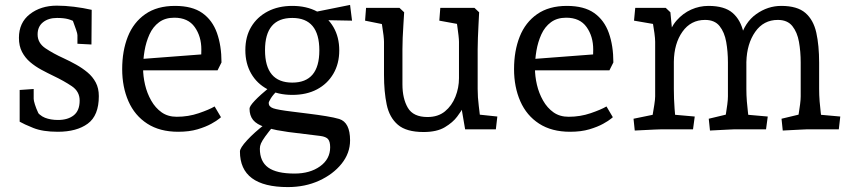

<svg xmlns="http://www.w3.org/2000/svg" viewBox="-20 -526 3461 781"><path d="M215 10Q154 10 115.5 -5.5Q77 -21 60 -31V-160L117 -164V-124Q117 -117 122 -101Q127 -85 135 -68Q143 -51 151 -39L122 -82Q140 -56 163 -47Q186 -38 216 -38Q256 -38 280 -57Q304 -76 304 -117Q304 -154 272 -175.5Q240 -197 198 -217Q173 -229 148 -242.5Q123 -256 102.5 -273.5Q82 -291 69.5 -315Q57 -339 57 -372Q57 -434 101.5 -468.5Q146 -503 211 -503Q244 -503 281 -498.5Q318 -494 353 -486L352 -345L295 -348V-383Q295 -389 289.5 -405Q284 -421 277.5 -438.5Q271 -456 267 -466L301 -429Q276 -443 258 -448Q240 -453 212 -453Q177 -453 155 -435.5Q133 -418 133 -386Q133 -351 165 -329.5Q197 -308 239 -289Q265 -277 290 -263Q315 -249 336 -231.5Q357 -214 369.5 -190.5Q382 -167 382 -135Q382 -56 337 -23Q292 10 215 10Z M705 10Q630 10 579 -23Q528 -56 502.5 -114Q477 -172 477 -245Q477 -319 500 -377Q523 -435 571 -468.5Q619 -502 692 -502Q762 -502 803 -473Q844 -444 862.5 -392Q881 -340 881 -272L865 -240H541V-285L830 -307L798 -272Q798 -285 798.5 -297.5Q799 -310 799 -325Q799 -378 772 -416Q745 -454 689 -454Q652 -454 627 -435.5Q602 -417 588 -386Q574 -355 568 -319.5Q562 -284 562 -249Q562 -216 570 -181.5Q578 -147 595 -117Q612 -87 637.5 -69Q663 -51 699 -51Q746 -51 788.5 -65.5Q831 -80 853 -93L879 -49Q882 -52 872 -43.5Q862 -35 839.5 -22.5Q817 -10 783.5 0Q750 10 705 10Z M1151 235Q956 235 956 90Q956 76 985 44.5Q1014 13 1058 -21L1095 -17Q1071 12 1058.5 29.5Q1046 47 1041.5 57.5Q1037 68 1037 79Q1037 131 1071 155.5Q1105 180 1178 180Q1241 180 1282 150.5Q1323 121 1323 73Q1323 50 1314.5 40Q1306 30 1283 27L1153 11Q1126 7 1107 3.5Q1088 0 1058 -9Q1024 -20 1009.5 -38Q995 -56 995 -84Q995 -104 1080 -174L1113 -163Q1091 -141 1082 -126.5Q1073 -112 1073 -107Q1073 -92 1091.5 -85.5Q1110 -79 1168 -72Q1199 -68 1236 -63.5Q1273 -59 1306.5 -53.5Q1340 -48 1360 -42Q1404 -28 1404 45Q1404 97 1369.5 140Q1335 183 1278 209Q1221 235 1151 235ZM1169 -140Q1111 -140 1068 -163Q1025 -186 1001.5 -227Q978 -268 978 -322Q978 -377 1002 -417Q1026 -457 1069 -479.5Q1112 -502 1169 -502Q1227 -502 1270 -479Q1313 -456 1336.5 -415.5Q1360 -375 1360 -321Q1360 -267 1336 -226Q1312 -185 1269.5 -162.5Q1227 -140 1169 -140ZM1169 -190Q1279 -190 1279 -321Q1279 -453 1169 -453Q1058 -453 1058 -322Q1058 -190 1169 -190ZM1412 -442 1307 -444 1245 -474 1404 -506Z M1703 11Q1633 11 1598.5 -18.5Q1564 -48 1553 -100.5Q1542 -153 1542 -221V-356Q1542 -365 1540 -382.5Q1538 -400 1534.5 -421Q1531 -442 1528 -459L1564 -422L1465 -442L1469 -494H1605L1624 -476Q1623 -455 1621 -427Q1619 -399 1618 -372Q1617 -345 1617 -326V-183Q1617 -125 1639 -87.5Q1661 -50 1719 -50Q1762 -50 1790 -73Q1818 -96 1832.5 -132.5Q1847 -169 1847 -208V-356Q1847 -365 1845 -382.5Q1843 -400 1840 -421Q1837 -442 1834 -459L1871 -423L1767 -442L1771 -494H1910L1929 -476Q1928 -455 1926.5 -427Q1925 -399 1924 -372Q1923 -345 1923 -326V-164Q1923 -130 1927.5 -95.5Q1932 -61 1935 -26L1899 -63L2003 -52L1997 0H1872L1853 -111L1863 -87Q1857 -75 1839.5 -51.5Q1822 -28 1789.5 -8.5Q1757 11 1703 11Z M2299 10Q2224 10 2173 -23Q2122 -56 2096.5 -114Q2071 -172 2071 -245Q2071 -319 2094 -377Q2117 -435 2165 -468.5Q2213 -502 2286 -502Q2356 -502 2397 -473Q2438 -444 2456.5 -392Q2475 -340 2475 -272L2459 -240H2135V-285L2424 -307L2392 -272Q2392 -285 2392.5 -297.5Q2393 -310 2393 -325Q2393 -378 2366 -416Q2339 -454 2283 -454Q2246 -454 2221 -435.5Q2196 -417 2182 -386Q2168 -355 2162 -319.5Q2156 -284 2156 -249Q2156 -216 2164 -181.5Q2172 -147 2189 -117Q2206 -87 2231.5 -69Q2257 -51 2293 -51Q2340 -51 2382.5 -65.5Q2425 -80 2447 -93L2473 -49Q2476 -52 2466 -43.5Q2456 -35 2433.5 -22.5Q2411 -10 2377.5 0Q2344 10 2299 10Z M3164 5 3159 -43 3259 -67 3223 -35Q3226 -46 3229 -64Q3232 -82 3234.5 -101.5Q3237 -121 3237 -134V-272Q3237 -316 3230 -355.5Q3223 -395 3203 -420Q3183 -445 3144 -445Q3086 -445 3052 -396.5Q3018 -348 3016 -274L2991 -369Q3009 -435 3056 -468.5Q3103 -502 3158 -502Q3223 -502 3256 -473.5Q3289 -445 3300.5 -393Q3312 -341 3312 -271V-164Q3312 -139 3314 -113.5Q3316 -88 3318.5 -68.5Q3321 -49 3322 -40L3286 -62L3398 -52L3392 0H3264Q3259 0 3241.5 1Q3224 2 3202.5 3Q3181 4 3164 5ZM2562 5 2557 -43 2669 -66 2629 -29Q2631 -37 2634.5 -57Q2638 -77 2641.5 -99.5Q2645 -122 2645 -134V-356Q2645 -369 2642 -391.5Q2639 -414 2635 -436.5Q2631 -459 2629 -469L2669 -423L2559 -442L2564 -494H2688L2707 -476L2721 -329V-164Q2721 -125 2724 -84Q2727 -43 2730 -25L2693 -62L2806 -52L2799 0H2672Q2662 0 2643 1Q2624 2 2602.5 3Q2581 4 2562 5ZM2868 5 2863 -43 2963 -67 2927 -35Q2930 -46 2933 -64Q2936 -82 2938.5 -101.5Q2941 -121 2941 -134V-272Q2941 -316 2934 -355.5Q2927 -395 2907 -420Q2887 -445 2848 -445Q2790 -445 2756 -397Q2722 -349 2721 -275L2695 -370Q2707 -414 2732.5 -443Q2758 -472 2791.5 -487Q2825 -502 2862 -502Q2927 -502 2960 -473.5Q2993 -445 3004.5 -393Q3016 -341 3016 -271V-164Q3016 -139 3018 -113.5Q3020 -88 3022.5 -68.5Q3025 -49 3026 -40L2990 -62L3103 -52L3096 0H2968Q2963 0 2945.5 1Q2928 2 2906.5 3Q2885 4 2868 5Z"/></svg>

Font: Andada Pro
Style: Regular
Weight: 400
Designer: Carolina Giovagnoli
Foundry: Huerta Tipografica
Version: Version 3.003